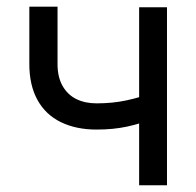

<svg xmlns="http://www.w3.org/2000/svg" viewBox="-20 -552 585 572"><path d="M477.5 0H394.5V-530.3H477.5ZM267.6 -166Q207 -166 161.6 -188Q116.2 -210 91.8 -253.9Q67.4 -297.9 67.4 -361.3V-532.2H151.4V-361.3Q151.4 -322.3 166.5 -295.9Q181.6 -269.5 207.5 -256.8Q233.4 -244.1 267.6 -244.1Q315.4 -244.1 356.4 -252.9Q397.5 -261.7 444.3 -278.3V-201.2Q399.4 -183.6 358.4 -174.8Q317.4 -166 267.6 -166Z"/></svg>

Font: Pretendard Std Variable
Style: Regular
Weight: 400
Designer: Base glyphs from Inter by Rasmus Andersson; Hangeul glyphs from Noto Sans CJK(Source Han Sans) by Jang Soo-young and Kan
Foundry: Kil Hyung-jin
Version: Version 1.309;Glyphs 3.2 (3225)